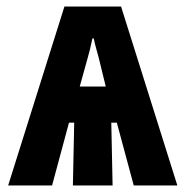

<svg xmlns="http://www.w3.org/2000/svg" viewBox="-20 -570 570 590"><path d="M5 0H140L192 -193H208L204 0H326L322 -193H339L391 0H525L352 -550H178ZM225 -304 250 -394C255 -412 259 -427 264 -452H268C273 -428 278 -413 283 -394L305 -304Z"/></svg>

Font: Noto Sans Mono Condensed ExtraBold
Style: Regular
Weight: 800
Width: 3
Designer: Monotype Design Team
Foundry: Monotype Imaging Inc.
Version: Version 2.014